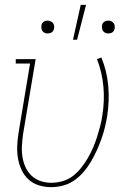

<svg xmlns="http://www.w3.org/2000/svg" viewBox="-20 -764 540 792"><path d="M191 8Q165 8 140.5 0.5Q116 -7 98 -23.5Q80 -40 69.5 -62Q59 -84 54.5 -109Q50 -134 51 -160.5Q52 -187 56 -213L104 -502H45V-520H127L75 -210Q72 -187 70.5 -163.5Q69 -140 72.5 -117.5Q76 -95 85 -75Q94 -55 109.5 -40Q125 -25 146.5 -17.5Q168 -10 191 -10Q214 -10 237.5 -16.5Q261 -23 280 -37.5Q299 -52 314.5 -71.5Q330 -91 342 -111.5Q354 -132 363.5 -154Q373 -176 380 -198Q387 -220 393 -242.5Q399 -265 402 -287Q412 -348 406.5 -407.5Q401 -467 380 -520L398 -527Q421 -472 426.5 -410Q432 -348 422 -284Q418 -260 412 -236Q406 -212 397.5 -188.5Q389 -165 378.5 -142Q368 -119 355 -97Q342 -75 325 -55Q308 -35 286.5 -20Q265 -5 240 1.5Q215 8 191 8ZM281 -600 313 -744H335L298 -600ZM426 -626Q420 -626 414.5 -628.5Q409 -631 405.5 -635.5Q402 -640 401 -646.5Q400 -653 401 -659Q401 -663 403.5 -667Q406 -671 410 -674Q414 -677 418 -678Q422 -679 427 -679Q433 -679 438.5 -676.5Q444 -674 448 -669.5Q452 -665 453 -658.5Q454 -652 453 -646Q452 -642 450 -638Q448 -634 444 -631Q440 -628 435.5 -627Q431 -626 426 -626ZM176 -626Q170 -626 164.5 -628.5Q159 -631 155.5 -635.5Q152 -640 151 -646.5Q150 -653 151 -659Q151 -663 153.5 -667Q156 -671 160 -674Q164 -677 168 -678Q172 -679 177 -679Q183 -679 188.5 -676.5Q194 -674 198 -669.5Q202 -665 203 -658.5Q204 -652 203 -646Q202 -642 200 -638Q198 -634 194 -631Q190 -628 185.5 -627Q181 -626 176 -626Z"/></svg>

Font: Iosevka Curly Slab Thin
Style: Italic
Weight: 100
Italic angle: -9°
Monospace: yes
Designer: Belleve Invis
Foundry: Belleve Invis
Version: Version 22.1.2; ttfautohint (v1.8.4)